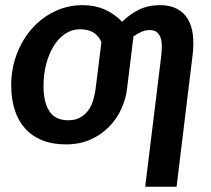

<svg xmlns="http://www.w3.org/2000/svg" viewBox="-20 -540 800 728"><path d="M649.5 168 710 -329C713.7 -358.3 714.1 -384.8 711.2 -408.2C708.4 -431.8 701.9 -451.8 691.8 -468.5C681.6 -485.2 667.8 -498 650.2 -507C632.8 -516 611.3 -520.5 586 -520.5C557.7 -520.5 531.9 -515.1 508.8 -504.2C485.6 -493.4 463.7 -477.8 443 -457.5C423.7 -477.5 401.6 -493 376.8 -504C351.9 -515 324.3 -520.5 294 -520.5C255.3 -520.5 219.4 -512.4 186.2 -496.2C153.1 -480.1 124.4 -458.2 100.2 -430.5C76.1 -402.8 57.1 -370.6 43.2 -333.8C29.4 -296.9 22.5 -257.8 22.5 -216.5C22.5 -182.2 26.9 -151.2 35.8 -123.5C44.6 -95.8 57.7 -72.3 75 -53C92.3 -33.7 113.9 -18.7 139.8 -8.2C165.6 2.2 195.5 7.5 229.5 7.5C264.8 7.5 296.2 1.3 323.5 -11C350.8 -23.3 374.2 -39.5 393.8 -59.5C413.2 -79.5 428.7 -102 440 -127C451.3 -152 458.5 -177.2 461.5 -202.5L486 -401C485.7 -401 485.5 -401.2 485.5 -401.5C495.5 -408.8 505.7 -414.8 516 -419.2C526.3 -423.8 536.8 -426 547.5 -426C559.2 -426 568.2 -423.3 574.8 -418C581.2 -412.7 586 -405.6 589 -396.8C592 -387.9 593.5 -377.7 593.5 -366C593.5 -354.3 592.8 -342 591.5 -329L530.5 168ZM238.5 -84C205.8 -84 182.1 -95.4 167.2 -118.2C152.4 -141.1 145 -173 145 -214C145 -244 148.5 -272.1 155.5 -298.2C162.5 -324.4 172.1 -347.2 184.2 -366.5C196.4 -385.8 210.9 -401.1 227.8 -412.2C244.6 -423.4 263 -429 283 -429C305 -429 322.7 -424.5 336 -415.5C349.3 -406.5 358.8 -394.7 364.5 -380L342.5 -203C340.8 -190.3 338.1 -177 334.2 -163C330.4 -149 324.6 -136.2 316.8 -124.5C308.9 -112.8 298.7 -103.2 286 -95.5C273.3 -87.8 257.5 -84 238.5 -84Z"/></svg>

Font: Lato
Style: Bold Italic
Weight: 700
Italic angle: -7°
Designer: Lukasz Dziedzic
Foundry: tyPoland Lukasz Dziedzic
Version: Version 2.007; 2014-02-27